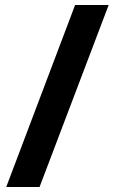

<svg xmlns="http://www.w3.org/2000/svg" viewBox="-20 -743 460 772"><path d="M417 -723H282L5 9H139Z"/></svg>

Font: Noto Sans Bengali ExtraCondensed ExtraBold
Style: Regular
Weight: 800
Width: 2
Designer: Joana Ranito - Universal Thirst; Jelle Bosma - Monotype Design Team
Foundry: Universal Thirst ehf.
Version: Version 3.000